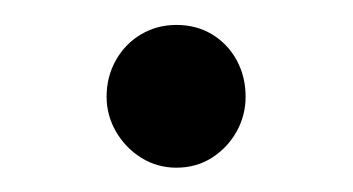

<svg xmlns="http://www.w3.org/2000/svg" viewBox="-20 -322 283 154"><path d="M121.5 -187.5Q106 -187.5 93.2 -195.5Q80.5 -203.5 73 -216.5Q65.5 -229.5 65.5 -244.5Q65.5 -260.5 73 -273.8Q80.5 -287 93.2 -294.5Q106 -302 121.5 -302Q137.5 -302 150 -294.5Q162.5 -287 169.8 -273.8Q177 -260.5 177 -244.5Q177 -229.5 169.8 -216.5Q162.5 -203.5 150 -195.5Q137.5 -187.5 121.5 -187.5Z"/></svg>

Font: Fraunces 48pt Soft Wonky Light
Style: Regular
Weight: 300
Version: Version 1.000;[b76b70a41]